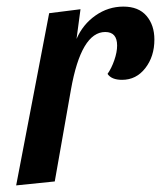

<svg xmlns="http://www.w3.org/2000/svg" viewBox="-20 -550 488 582"><path d="M224 -522 212 -432Q231 -476 269.5 -503Q308 -530 354 -530Q400 -530 424 -502Q448 -474 448 -430Q448 -379 420.5 -343.5Q393 -308 350 -308Q318 -308 306 -326Q318 -343 326.5 -367.5Q335 -392 335 -412Q335 -453 299 -453Q226 -453 195 -278L146 0L29 12L129 -510Z"/></svg>

Font: Sansita SW
Style: Italic
Weight: 400
Italic angle: -11°
Designer: Pablo Cosgaya
Foundry: Omnibus-Type
Version: Version 1.000